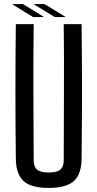

<svg xmlns="http://www.w3.org/2000/svg" viewBox="-20 -919 480 946"><path d="M220 7Q134 7 96.5 -26.5Q59 -60 58 -137Q56 -304 56 -468.5Q56 -633 58 -800H146Q144 -633 144.5 -464.5Q145 -296 146 -129Q146 -97 163 -83Q180 -69 220 -69Q260 -69 277 -83Q294 -97 294 -129Q294 -296 295 -464.5Q296 -633 294 -800H382Q384 -633 384 -468.5Q384 -304 382 -137Q381 -60 343.5 -26.5Q306 7 220 7ZM143 -835 42 -897V-899H93L194 -837V-835ZM148 -897V-899H199L301 -837V-835H250Z"/></svg>

Font: Big Shoulders Text Medium
Style: Regular
Weight: 500
Designer: Patric King
Foundry: XO Type Co
Version: Version 1.000; ttfautohint (v1.8.2)